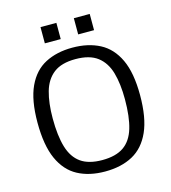

<svg xmlns="http://www.w3.org/2000/svg" viewBox="-129 -991 983 1106"><g transform="rotate(-15 363.0 -438.0)"><path d="M361.3 11.7Q267.1 11.7 198.7 -24.9Q130.4 -61.5 93.5 -143.3Q56.6 -225.1 56.6 -361.3Q56.6 -494.6 94 -575Q131.3 -655.3 200 -690.9Q268.6 -726.6 361.8 -726.6Q455.6 -726.6 524.4 -690.7Q593.3 -654.8 630.9 -574.7Q668.5 -494.6 668.5 -361.8Q668.5 -227.1 631.8 -145Q595.2 -63 526.6 -25.6Q458 11.7 361.3 11.7ZM362.3 -56.2Q443.4 -56.2 490.5 -88.9Q537.6 -121.6 557.9 -189.2Q578.1 -256.8 578.1 -361.3Q578.1 -453.6 559.1 -520Q540 -586.4 493.2 -622.3Q446.3 -658.2 361.8 -658.2Q278.3 -658.2 231.7 -622.3Q185.1 -586.4 166.3 -520Q147.5 -453.6 147.5 -361.8Q147.5 -258.3 167.7 -190.4Q188 -122.6 234.9 -89.4Q281.7 -56.2 362.3 -56.2ZM414.6 -791.5V-888.2H509.3V-791.5ZM215.8 -791.5V-888.2H310.5V-791.5Z"/></g></svg>

Font: Pontano Sans
Style: Regular
Weight: 400
Designer: Vernon Adams
Foundry: Vernon Adams
Version: Version 2.001